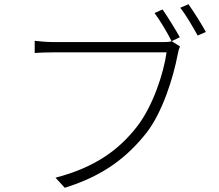

<svg xmlns="http://www.w3.org/2000/svg" viewBox="-20 -870 1040 913"><path d="M797 -674C783 -670 771 -670 758 -670H234C201 -670 171 -673 145 -676V-618C171 -620 197 -621 233 -621H772C758 -519 706 -365 633 -270C547 -159 435 -75 244 -25L288 23C474 -35 585 -123 677 -239C753 -337 804 -501 825 -611C828 -629 831 -638 836 -649ZM837 -833C864 -800 897 -742 920 -701L959 -718C937 -758 899 -818 876 -850ZM715 -808C740 -774 776 -715 796 -674L835 -693C814 -731 776 -792 753 -825Z"/></svg>

Font: Noto Sans CJK KR Light
Style: Regular
Weight: 300
Designer: Ryoko NISHIZUKA (kana & ideographs); Paul D. Hunt (Latin, Greek & Cyrillic); Wenlong ZHANG (bopomofo); Sandoll Communica
Foundry: Adobe Systems Incorporated
Version: Version 1.004;PS 1.004;hotconv 1.0.82;makeotf.lib2.5.63406